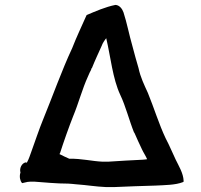

<svg xmlns="http://www.w3.org/2000/svg" viewBox="-20 -752 816 779"><path d="M257 -7C266 -6 278 -6 291 -4H292C334 -1 366 5 410 7H444C499 5 554 2 610 1C648 -1 692 -1 722 -13L725 -15V-18C724 -49 705 -79 693 -104C679 -133 668 -161 652 -191C625 -248 605 -314 580 -375C565 -408 550 -438 542 -476C534 -502 525 -536 517 -566C504 -611 495 -659 481 -702C476 -716 465 -731 449 -732H448C408 -724 367 -706 334 -692L332 -691L331 -690C312 -647 290 -601 273 -557C230 -465 193 -360 154 -265C141 -234 120 -172 108 -139C101 -120 98 -109 90 -94C89 -93 89 -93 89 -92L84 -93H83C68 -89 58 -69 63 -52C57 -34 63 -17 68 -11L70 -9L92 -14C96 -14 102 -15 104 -15H119C162 -12 208 -7 257 -7ZM577 -106C573 -105 567 -105 559 -104C513 -102 466 -99 419 -96H396C352 -98 311 -109 261 -108C249 -113 235 -120 221 -127C221 -127 222 -128 222 -129H223C238 -176 260 -238 277 -281C298 -331 314 -392 337 -442L344 -458C348 -464 350 -470 352 -476H353C364 -504 380 -538 393 -567C396 -576 403 -587 411 -597C429 -521 437 -433 468 -367C490 -321 504 -264 524 -214H525C535 -192 545 -168 556 -146C562 -133 571 -120 577 -106Z"/></svg>

Font: Hussar Pisanka
Style: Sbd
Weight: 600
Designer: Robert Jablonski
Foundry: Cannot Into Space Fonts
Version: Version 1.070